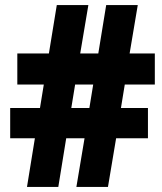

<svg xmlns="http://www.w3.org/2000/svg" viewBox="-20 -734 636 754"><path d="M470 -402H588V-524H489L521 -714H397L366 -524H295L327 -714H203L172 -524H48V-402H152L137 -310H20V-191H117L86 0H209L240 -191H312L280 0H404L436 -191H561V-310H455ZM260 -310 275 -402H346L331 -310Z"/></svg>

Font: Noto Sans Thai Looped UI Narrow Black
Style: Regular
Weight: 900
Width: 4
Designer: Cadson Demak Team
Foundry: Cadson Demak Co., Ltd.
Version: Version 1.000